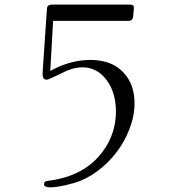

<svg xmlns="http://www.w3.org/2000/svg" viewBox="-20 -720 740 828"><path d="M537.1 -700.2Q543 -700.2 544.9 -700Q546.9 -699.7 551 -698.2Q555.2 -696.8 556.4 -692.6Q557.6 -688.5 557.1 -681.2L554.2 -648.9Q552.2 -629.9 532.2 -629.9H209L196.8 -414.1Q260.3 -449.2 325.2 -458.3Q390.1 -467.3 442.1 -451.2Q494.1 -435.1 527.1 -389.2Q560.1 -343.3 560.1 -273.9Q560.1 -220.2 538.6 -164.3Q517.1 -108.4 481.7 -62.3Q446.3 -16.1 398.7 19Q351.1 54.2 300.8 68.8Q282.2 74.2 261.5 78.9Q240.7 83.5 219.5 86.4Q198.2 89.4 184.3 86.9Q170.4 84.5 169.9 76.2Q169.9 72.8 170.4 70.1Q170.9 67.4 172.6 65.7Q174.3 64 175.8 62.7Q177.2 61.5 181.2 60.8Q185.1 60.1 187.7 59.6Q190.4 59.1 196.3 58.3Q202.1 57.6 206.1 57.1Q348.6 34.2 422.9 -66.4Q479.5 -142.6 480 -238.3Q480 -321.8 438.5 -376.5Q394 -434.6 323.7 -429.2Q295.9 -426.8 266.1 -414.1Q248.5 -406.2 226.1 -395Q203.6 -383.8 193.1 -379.4Q182.6 -375 176.8 -377Q171.4 -378.4 168.5 -381.3Q165.5 -384.3 164.6 -389.9Q163.6 -395.5 163.6 -399.2Q163.6 -402.8 164.3 -412.1Q165 -421.4 165 -425.8L182.1 -678.2Q182.6 -686.5 184.1 -690.4Q185.5 -694.3 190.4 -697.3Q195.3 -700.2 205.1 -700.2Z"/></svg>

Font: Director Light
Style: Regular
Weight: 100
Designer: Ange Degheest & May Jolivet & Justine Herbel
Foundry: Velvetyne Type Foundry
Version: Version 1.000;FEAKit 1.0